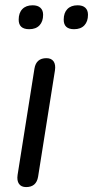

<svg xmlns="http://www.w3.org/2000/svg" viewBox="-20 -719 361 745"><path d="M81.3 6.9Q62.3 6.9 53.6 -5.7Q44.9 -18.3 48.3 -40.6L113.7 -453Q120.4 -493.3 160.2 -493.3Q179.1 -493.3 187.9 -480.9Q196.6 -468.5 193.2 -445.7L127.8 -33.3Q121.1 6.9 81.3 6.9ZM267.4 -605.7Q227.2 -605.7 227.2 -642.6Q227.2 -669.2 241.4 -683.8Q255.6 -698.5 281.1 -698.5Q300.8 -698.5 311.1 -688.9Q321.4 -679.3 321.4 -661.6Q321.4 -635.6 307.4 -620.7Q293.4 -605.7 267.4 -605.7ZM93.3 -605.7Q52.5 -605.7 52.5 -642.6Q52.5 -669.2 66.8 -683.8Q81 -698.5 106.5 -698.5Q126.2 -698.5 136.7 -688.9Q147.3 -679.3 147.3 -661.6Q147.3 -635.6 133.3 -620.7Q119.3 -605.7 93.3 -605.7Z"/></svg>

Font: Nunito Variable Extra Light
Style: Italic
Weight: 200
Italic angle: -9°
Designer: Vernon Adams
Foundry: Vernon Adams
Version: Version 3.602